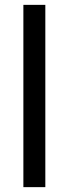

<svg xmlns="http://www.w3.org/2000/svg" viewBox="-20 -770 283 790"><path d="M166.5 0H76.2V-750H166.5Z"/></svg>

Font: Nahid FD
Style: FD
Weight: 400
Foundry: DejaVu fonts team - Redesigned by Saber Rastikerdar
Version: Version 0.3.0